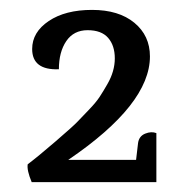

<svg xmlns="http://www.w3.org/2000/svg" viewBox="-20 -645 371 388"><path d="M296 -277H44Q34 -301 36 -313Q56 -328 92 -359Q128 -390 136.5 -399Q145 -408 159.5 -423Q174 -438 181.5 -449.5Q189 -461 197 -475Q212 -501 212 -527Q212 -553 198.5 -568.5Q185 -584 157 -584Q129 -584 114 -562Q99 -540 99 -505Q45 -503 45 -546Q45 -580 78.5 -602.5Q112 -625 166 -625Q220 -625 251.5 -599Q283 -573 283 -531Q283 -434 118 -322H255L259 -356Q261 -370 273.5 -375Q286 -380 296 -376Z"/></svg>

Font: Karma Medium
Style: Regular
Weight: 500
Designer: Joana Correia
Foundry: Indian Type Foundry
Version: Version 1.202;PS 1.0;hotconv 1.0.78;makeotf.lib2.5.61930; tt